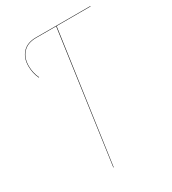

<svg xmlns="http://www.w3.org/2000/svg" viewBox="-168 -771 774 863"><g transform="rotate(-30 219.0 -340.0)"><path d="M438 -680.2 437 -678.2H261.2L166 0H164.1L258.8 -678.2H154.8Q110.8 -678.2 86.9 -652.8Q63 -627.4 63 -585Q63 -549.3 78.1 -518.1L76.2 -517.1Q61 -548.3 61 -585Q61 -627.9 85.4 -654.1Q109.9 -680.2 154.8 -680.2Z"/></g></svg>

Font: Fira Sans Compressed Two
Style: Italic
Weight: 100
Width: 3
Italic angle: -8°
Designer: Carrois Corporate & Edenspiekermann AG
Foundry: Carrois Corporate GbR & Edenspiekermann AG
Version: Version 4.203;PS 004.203;hotconv 1.0.88;makeotf.lib2.5.64775